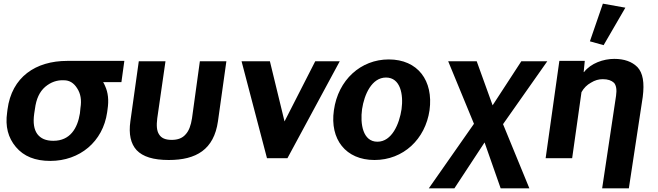

<svg xmlns="http://www.w3.org/2000/svg" viewBox="-20 -865 3600 1050"><path d="M255 15C416 15 543 -90 566 -251L568 -266C576 -317 571 -359 555 -394C552 -402 548 -409 544 -416H644L660 -532H348C175 -532 44 -444 21 -266L19 -250C8 -174 24 -112 67 -61C110 -10 172 15 255 15ZM272 -95C231 -95 203 -107 184 -132C166 -157 160 -193 167 -243L171 -269C178 -324 196 -363 227 -390C258 -416 292 -428 330 -426C360 -426 384 -411 402 -382C421 -353 427 -318 420 -275L417 -245C404 -163 363 -95 272 -95Z M903 10C1053 10 1150 -47 1172 -202L1218 -530H1073L1030 -218C1024 -179 1013 -149 995 -130C978 -110 953 -100 919 -100C884 -100 862 -110 850 -130C837 -149 835 -179 840 -218L885 -530H739L693 -202C683 -131 695 -79 727 -44C761 -8 818 10 903 10Z M1704 -530 1536 -201 1456 -530H1301L1440 0H1552L1838 -530Z M2028 10C2186 10 2306 -104 2329 -262C2351 -424 2265 -540 2106 -540C1953 -540 1829 -428 1806 -262C1783 -103 1871 10 2028 10ZM2044 -90C1964 -90 1949 -188 1960 -268C1972 -348 2013 -441 2091 -441C2170 -441 2187 -348 2176 -268C2164 -187 2123 -90 2044 -90Z M2718 165H2875L2731 -186L2973 -530H2831L2674 -289L2587 -530H2431L2572 -188L2325 165H2465L2630 -86Z M3273 165H3419L3495 -335C3505 -413 3496 -466 3466 -498C3436 -528 3394 -543 3339 -543C3280 -543 3211 -519 3174 -471H3172L3178 -532H3039L2964 0H3109L3160 -361C3173 -384 3190 -401 3212 -413C3233 -426 3254 -432 3276 -432C3305 -432 3324 -425 3338 -412C3350 -398 3354 -375 3349 -341ZM3281 -618 3400 -823 3277 -845 3206 -639Z"/></svg>

Font: Cheyenne Sans
Style: Bold Italic
Weight: 700
Italic angle: -8.13011°
Designer: The Public Sans project authors (U.S. Web Design System), Libre Franklin designed by Pablo Impallari and Rodrigo Fuenzal
Foundry: The Cheyenne Sans Project Authors
Version: Version 2.007